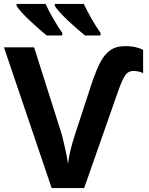

<svg xmlns="http://www.w3.org/2000/svg" viewBox="-20 -954 757 974"><path d="M657 -594Q629 -594 614 -570Q599 -546 583 -502L407 0H242L0 -714H153L294 -270Q305 -226 312 -194Q319 -162 325 -124Q330 -162 338.5 -196Q347 -230 360 -270L443 -524Q464 -587 485 -630.5Q506 -674 536.5 -697Q567 -720 615 -720Q647 -720 670.5 -714Q694 -708 706 -701V-583Q696 -588 683.5 -591Q671 -594 657 -594ZM405 -934Q421 -900 445 -858Q469 -816 490 -787V-774H411Q394 -788 371.5 -807.5Q349 -827 325.5 -849Q302 -871 284 -891Q266 -911 258 -924V-934ZM211 -934Q227 -900 251 -858Q275 -816 296 -787V-774H217Q200 -788 177.5 -807.5Q155 -827 131.5 -849Q108 -871 90 -891Q72 -911 64 -924V-934Z"/></svg>

Font: Noto Sans IKEA
Style: Bold
Weight: 600
Designer: Monotype Design Team
Foundry: Monotype Imaging Inc.
Version: Version 2.001